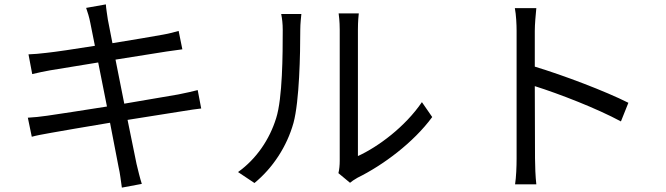

<svg xmlns="http://www.w3.org/2000/svg" viewBox="-20 -811 3040 876"><path d="M107 -274 125 -187C146 -193 174 -198 213 -205C262 -214 369 -232 482 -251L521 -49C528 -19 531 11 536 45L627 28C618 0 610 -34 603 -63L562 -264L808 -303C845 -309 877 -314 898 -316L882 -400C860 -394 832 -388 793 -380L547 -338L507 -539L740 -576C766 -580 797 -584 812 -586L795 -670C778 -665 753 -658 724 -653C682 -645 590 -630 493 -614L472 -722C469 -744 464 -772 463 -791L373 -775C380 -755 387 -733 392 -707L413 -602C319 -587 232 -574 193 -570C161 -566 135 -564 110 -563L127 -473C157 -480 180 -485 208 -490L428 -526L468 -325C354 -307 245 -290 195 -283C169 -279 130 -275 107 -274Z M1524 -21 1577 23C1584 17 1595 9 1611 0C1727 -57 1866 -160 1952 -277L1905 -345C1828 -232 1705 -141 1613 -99C1613 -130 1613 -613 1613 -676C1613 -714 1616 -742 1617 -750H1525C1526 -742 1530 -714 1530 -676C1530 -613 1530 -123 1530 -77C1530 -57 1528 -37 1524 -21ZM1066 -26 1141 24C1225 -45 1289 -143 1319 -250C1346 -350 1350 -564 1350 -675C1350 -705 1354 -735 1355 -747H1263C1267 -726 1270 -704 1270 -674C1270 -563 1269 -363 1240 -272C1210 -175 1150 -86 1066 -26Z M2337 -88C2337 -51 2335 -2 2330 30H2427C2423 -3 2421 -57 2421 -88L2420 -418C2531 -383 2704 -316 2813 -257L2847 -342C2742 -395 2552 -467 2420 -507V-670C2420 -700 2424 -743 2427 -774H2329C2335 -743 2337 -698 2337 -670C2337 -586 2337 -144 2337 -88Z"/></svg>

Font: Noto Sans CJK JP
Style: Regular
Weight: 400
Designer: Ryoko NISHIZUKA 西塚涼子 (kana, bopomofo & ideographs); Paul D. Hunt (Latin, Greek & Cyrillic); Sandoll Communications 산돌커뮤니
Foundry: Adobe
Version: Version 2.004;hotconv 1.0.118;makeotfexe 2.5.65603